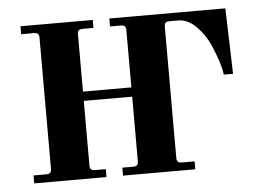

<svg xmlns="http://www.w3.org/2000/svg" viewBox="-41 -525 782 577"><g transform="rotate(-5 350.0 -237.0)"><path d="M40 0H258V-24H226C220 -24 215.8 -25.2 213.5 -27.5C211.2 -29.8 210 -34 210 -40V-234H356V-40C356 -34 354.8 -29.8 352.5 -27.5C350.2 -25.2 346 -24 340 -24H308V0H526V-24H488C482 -24 477.8 -25.2 475.5 -27.5C473.2 -29.8 472 -34 472 -40V-434C472 -440 473.2 -444.2 475.5 -446.5C477.8 -448.8 482 -450 488 -450H513C533 -450 551.5 -441.3 568.5 -424C585.5 -406.7 598.7 -387 608 -365C624 -328.3 633.3 -298.7 636 -276H664L658 -474H308V-450H340C346 -450 350.2 -448.8 352.5 -446.5C354.8 -444.2 356 -440 356 -434V-262H210V-434C210 -440 211.2 -444.2 213.5 -446.5C215.8 -448.8 220 -450 226 -450H258V-474H40V-450H78C84 -450 88.2 -448.8 90.5 -446.5C92.8 -444.2 94 -440 94 -434V-40C94 -34 92.8 -29.8 90.5 -27.5C88.2 -25.2 84 -24 78 -24H40Z"/></g></svg>

Font: Km Standard TT
Style: Bold
Weight: 700
Designer: Alexey Kryukov <alexios@thessalonica.org.ru>
Version: Version 2.0.2